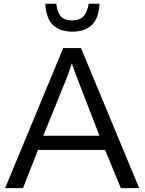

<svg xmlns="http://www.w3.org/2000/svg" viewBox="-20 -978 752 998"><path d="M6.5 0 308.5 -728H401L703.5 0H608L526.5 -198.5H177.5L99.5 0ZM205 -272.5H497L380 -575Q373.5 -591 366.2 -611.5Q359 -632 353.5 -649Q348 -632 340.5 -611.2Q333 -590.5 327.5 -574.5ZM357.5 -813.5Q293.5 -813.5 257 -846Q220.5 -878.5 215.5 -958.5H272.5Q278 -912.5 297 -892.2Q316 -872 354 -872Q392.5 -872 413 -892.2Q433.5 -912.5 441 -958.5H497.5Q492.5 -880.5 456.2 -847Q420 -813.5 357.5 -813.5Z"/></svg>

Font: Mooli
Style: Regular
Weight: 400
Designer: Vernon Adams
Foundry: Vernon Adams
Version: Version 1.000; ttfautohint (v1.8.4.7-5d5b);gftools[0.9.33]